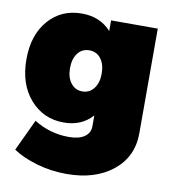

<svg xmlns="http://www.w3.org/2000/svg" viewBox="-84 -629 822 907"><g transform="rotate(10 327.0 -175.5)"><path d="M377 -547H601V-45Q601 68 516.5 136Q432 204 295 204Q220 204 151.5 184Q83 164 37 133L108 -18Q185 30 275 30Q324 30 350.5 11.5Q377 -7 377 -39V-91Q325 -33 240 -33Q142 -33 78.5 -105.5Q15 -178 15 -297Q15 -414 76.5 -484.5Q138 -555 236 -555Q324 -555 377 -496ZM377 -291Q377 -336 356.5 -363Q336 -390 301 -390Q266 -390 245.5 -363Q225 -336 225 -291Q225 -247 246 -220Q267 -193 301 -193Q335 -193 356 -220Q377 -247 377 -291Z"/></g></svg>

Font: MontserratBlack
Style: Regular
Weight: 900
Designer: Julieta Ulanovsky
Foundry: Julieta Ulanovsky
Version: Version 4.000